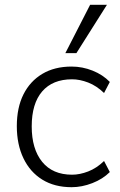

<svg xmlns="http://www.w3.org/2000/svg" viewBox="-20 -771 499 799"><path d="M278 8Q207 8 156 -23.5Q105 -55 77.5 -112.5Q50 -170 50 -246Q50 -323 77.5 -378Q105 -433 156 -463.5Q207 -494 278 -494Q323 -494 365.5 -477Q408 -460 437 -430L413 -384Q382 -414 347 -427.5Q312 -441 280 -441Q199 -441 155.5 -390.5Q112 -340 112 -245Q112 -151 155.5 -97.5Q199 -44 280 -44Q312 -44 347 -57.5Q382 -71 413 -101L437 -55Q408 -26 364.5 -9Q321 8 278 8ZM252 -550 355 -751H425L298 -550Z"/></svg>

Font: Nunito Sans 12pt ExtraLight 12pt Light
Style: Regular
Weight: 300
Version: Version 3.101;gftools[0.9.27]